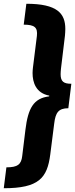

<svg xmlns="http://www.w3.org/2000/svg" viewBox="-48 -860 399 1020"><path d="M213 -348C130 -338 101 -285 87 -170L70 -31C65 14 45 29 -14 29L-28 140C158 140 203 86 219 -39L240 -204C247 -261 262 -285 315 -285L331 -415C290 -415 274 -427 274 -466C274 -475 275 -485 276 -496L297 -670C298 -682 299 -695 299 -706C299 -789 256 -840 92 -840L78 -729C136 -729 153 -714 148 -669L127 -501C126 -492 125 -482 125 -472C125 -422 143 -365 214 -352C214 -351 213 -349 213 -348Z"/></svg>

Font: Fira Sans OT
Style: Bold Italic
Weight: 700
Italic angle: -8°
Designer: Carrois Corporate & Edenspiekermann
Foundry: Carrois Corporate GbR & Edenspiekermann AG
Version: Version 2.001